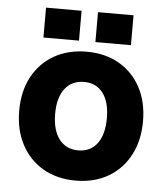

<svg xmlns="http://www.w3.org/2000/svg" viewBox="-51 -728 680 788"><g transform="rotate(5 289.0 -333.5)"><path d="M321 -682.1V-559H467.4V-682.1ZM106.9 -682.1V-559H253.4V-682.1ZM34 -251.8Q34 -172 66 -111.9Q98 -51.9 155.4 -18.7Q212.9 14.5 289.3 14.5Q365.6 14.5 422.9 -18.7Q480.1 -51.9 512 -111.9Q544 -172 544 -251.9Q544 -331.9 512 -391.3Q480.1 -450.8 422.9 -483.6Q365.6 -516.5 289.3 -516.5Q212.9 -516.5 155.5 -483.6Q98.1 -450.8 66 -391.2Q34 -331.7 34 -251.8ZM395.1 -252Q395.1 -184.3 367.2 -147.1Q339.3 -110 289.4 -110Q239.1 -110 210.6 -147.1Q182.1 -184.3 182.1 -252Q182.1 -318.6 210.6 -355.3Q239.1 -392 289.4 -392Q339.3 -392 367.2 -355.3Q395.1 -318.6 395.1 -252Z"/></g></svg>

Font: Overused Grotesk Light
Style: Regular
Weight: 300
Designer: RandomMaerks
Version: Version 0.005